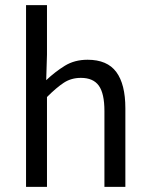

<svg xmlns="http://www.w3.org/2000/svg" viewBox="-20 -732 584 752"><path d="M82 0V-712H164V-518L161 -418Q196 -451 234 -474.5Q272 -498 323 -498Q400 -498 435.5 -450Q471 -402 471 -308V0H389V-297Q389 -366 367 -396.5Q345 -427 297 -427Q259 -427 230 -408Q201 -389 164 -352V0Z"/></svg>

Font: Giro Regular
Style: Regular
Weight: 400
Designer: Paul D. Hunt
Foundry: Adobe Systems Incorporated
Version: Version 1.000;PS 1.0;hotconv 1.0.88;makeotf.lib2.5.647800